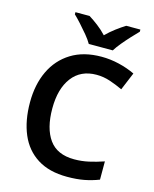

<svg xmlns="http://www.w3.org/2000/svg" viewBox="-136 -1028 907 1128"><g transform="rotate(15 317.5 -463.5)"><path d="M396 -614Q300 -614 247.5 -545Q195 -476 195 -356Q195 -235 243.5 -167.5Q292 -100 396 -100Q441 -100 484 -109.5Q527 -119 574 -135V-24Q530 -7 485 1.5Q440 10 382 10Q273 10 201 -35.5Q129 -81 94 -163.5Q59 -246 59 -357Q59 -465 98 -547.5Q137 -630 212.5 -677Q288 -724 397 -724Q450 -724 503 -711.5Q556 -699 602 -677L557 -569Q519 -587 478.5 -600.5Q438 -614 396 -614ZM304 -777Q291 -800 268.5 -827Q246 -854 222.5 -880Q199 -906 180 -924V-937H266Q292 -921 321.5 -898.5Q351 -876 376 -849Q403 -876 433 -898.5Q463 -921 489 -937H575V-924Q557 -906 533 -880Q509 -854 486.5 -827Q464 -800 450 -777Z"/></g></svg>

Font: Noto Sans Javanese SemiBold
Style: Regular
Weight: 600
Version: Version 2.004